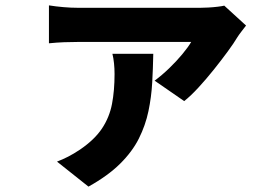

<svg xmlns="http://www.w3.org/2000/svg" viewBox="-20 -592 1040 714"><path d="M895 -497Q888 -488 878 -475Q868 -462 863 -454Q850 -432 826.5 -400Q803 -368 775 -333Q747 -298 718.5 -267Q690 -236 665 -216L555 -292Q582 -312 609 -338Q636 -364 658 -390.5Q680 -417 691 -436Q679 -436 647.5 -436Q616 -436 573 -436Q530 -436 483 -436Q436 -436 392 -436Q348 -436 315.5 -436Q283 -436 270 -436Q244 -436 218 -435Q192 -434 162 -431V-572Q187 -568 215.5 -565.5Q244 -563 270 -563Q283 -563 318.5 -563Q354 -563 402.5 -563Q451 -563 502.5 -563Q554 -563 600.5 -563Q647 -563 681 -563Q715 -563 725 -563Q737 -563 755 -564Q773 -565 789.5 -567Q806 -569 814 -571ZM550 -392Q549 -338 546 -284.5Q543 -231 532 -178.5Q521 -126 496.5 -77Q472 -28 426.5 17Q381 62 309 102L192 9Q213 1 233.5 -9.5Q254 -20 278 -36Q332 -73 359.5 -114.5Q387 -156 396.5 -205.5Q406 -255 406 -317Q406 -337 404 -356.5Q402 -376 398 -392Z"/></svg>

Font: Noto Sans JP Thin ExtraBold
Style: Regular
Weight: 800
Version: Version 2.004-H2;hotconv 1.0.118;makeotfexe 2.5.65603